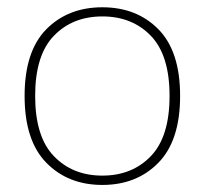

<svg xmlns="http://www.w3.org/2000/svg" viewBox="-20 -508 568 533"><path d="M264.2 -462.4Q346.7 -462.4 398.7 -408.7Q450.7 -355 450.7 -241.7Q450.7 -128.4 398.7 -74.5Q346.7 -20.5 264.2 -20.5Q181.6 -20.5 129.6 -74.5Q77.6 -128.4 77.6 -241.7Q77.6 -355 129.6 -408.7Q181.6 -462.4 264.2 -462.4ZM264.2 -487.8Q168.9 -487.8 108.6 -426.8Q48.3 -365.7 48.3 -241.7Q48.3 -117.7 108.6 -56.2Q168.9 5.4 264.2 5.4Q359.4 5.4 419.7 -56.2Q480 -117.7 480 -241.7Q480 -365.7 419.7 -426.8Q359.4 -487.8 264.2 -487.8Z"/></svg>

Font: Estedad VF
Style: Regular
Weight: 100
Designer: Amin Abedi
Version: Version 7.3